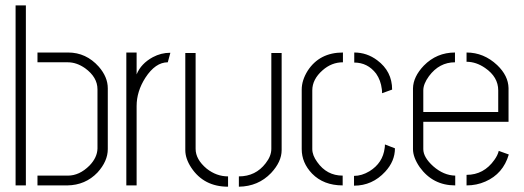

<svg xmlns="http://www.w3.org/2000/svg" viewBox="-20 -703 1988 728"><path d="M39.1 0V-682.6H78.1V0ZM122.1 0V-37.1H237.3Q281.2 -37.1 319.3 -75.2Q348.6 -105.5 349.6 -139.6V-364.3Q349.6 -410.2 302.7 -444.3Q270.5 -466.8 237.3 -466.8H122.1V-503.9H238.3Q306.6 -503.9 354.5 -450.2Q388.7 -411.1 388.7 -368.2V-137.7Q388.7 -91.8 349.6 -48.8Q303.7 -1 235.4 0Z M459 0V-503.9H498V-420.9Q514.6 -461.9 559.6 -486.3Q590.8 -502.9 625 -502.9H626L616.2 -466.8Q569.3 -466.8 531.2 -408.2Q498 -356.4 498 -300.8V0Z M682.6 -133.8V-502H721.7V-138.7Q721.7 -98.6 763.7 -63.5Q800.8 -34.2 844.7 -34.2V4.9Q752.9 4.9 705.1 -67.4Q682.6 -101.6 682.6 -133.8ZM885.7 4.9V-34.2Q949.2 -34.2 987.3 -84Q1008.8 -111.3 1008.8 -138.7V-502H1047.9V-133.8Q1047.9 -89.8 1007.8 -46.9Q959 3.9 885.7 4.9Z M1124 -137.7Q1124 -85.9 1163.1 -44.9Q1207 0 1279.3 0V-37.1Q1218.8 -37.1 1182.6 -88.9Q1164.1 -114.3 1164.1 -137.7V-360.4Q1164.1 -402.3 1203.1 -436.5Q1237.3 -466.8 1280.3 -466.8V-503.9Q1191.4 -503.9 1146.5 -434.6Q1124 -398.4 1124 -363.3ZM1323.2 -465.8Q1374 -465.8 1406.2 -423.8Q1423.8 -398.4 1427.7 -365.2Q1428.7 -359.4 1428.7 -349.6L1466.8 -363.3Q1466.8 -432.6 1410.2 -474.6Q1371.1 -503.9 1323.2 -503.9ZM1322.3 1Q1391.6 1 1440.4 -51.8Q1477.5 -91.8 1477.5 -140.6L1439.5 -155.3Q1439.5 -146.5 1438.5 -141.6Q1431.6 -85 1380.9 -53.7Q1351.6 -36.1 1322.3 -36.1Z M1545.9 -137.7V-368.2Q1546.9 -412.1 1586.9 -454.1Q1635.7 -503.9 1705.1 -503.9V-466.8Q1645.5 -466.8 1606.4 -414.1Q1585 -384.8 1585 -360.4V-278.3H1869.1V-360.4Q1869.1 -411.1 1819.3 -445.3Q1785.2 -468.8 1749 -468.8V-503.9Q1814.5 -503.9 1865.2 -456.1Q1907.2 -416 1908.2 -369.1V-241.2H1585V-137.7Q1585 -106.4 1623 -72.3Q1662.1 -38.1 1706.1 -37.1V0Q1621.1 0 1571.3 -69.3Q1545.9 -106.4 1545.9 -137.7ZM1749 0V-40Q1814.5 -40 1854.5 -96.7Q1867.2 -114.3 1871.1 -130.9L1909.2 -117.2Q1887.7 -43.9 1820.3 -14.6Q1787.1 0 1749 0Z"/></svg>

Font: Post No Bills Jaffna Light
Style: Regular
Weight: 300
Designer: Kosala Senevirathne, Siva Puranthara, Lasantha Premarathna, Tharique Azeez
Foundry: Mooniak
Version: Version 1.220 ; ttfautohint (v1.6)